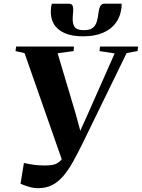

<svg xmlns="http://www.w3.org/2000/svg" viewBox="-20 -992 760 1028"><path d="M185 15.5Q158 15.5 132 7.2Q106 -1 90 -8L108 -119.5Q126.5 -115 147 -111.8Q167.5 -108.5 186.5 -107.2Q205.5 -106 218 -106Q240 -106 257.5 -108.5Q275 -111 289.8 -120.2Q304.5 -129.5 318 -148.8Q331.5 -168 346 -201.5L321.5 -108L111.5 -707.5L63 -718.5L66.5 -743H376L374 -718.5L288.5 -707L385 -383.5L420.5 -252.5L378 -221L448.5 -377.5L594 -706L513 -718.5L515.5 -743H720L716 -718.5L658 -708L424.5 -229Q396 -170.5 370.2 -124.8Q344.5 -79 317.5 -48Q290.5 -17 258.5 -0.8Q226.5 15.5 185 15.5ZM348.5 -972Q365.5 -972 369.5 -959.2Q373.5 -946.5 371.5 -926Q371 -920 370.2 -913.2Q369.5 -906.5 369.5 -901Q367 -865.5 379.2 -848Q391.5 -830.5 428.5 -830.5Q458 -830.5 473.8 -841Q489.5 -851.5 496.8 -872Q504 -892.5 507 -922Q509.5 -944 516.5 -958.2Q523.5 -972.5 540.5 -972.5H631Q631.5 -967 631.2 -961Q631 -955 630 -948.5Q624.5 -902 599.2 -868.2Q574 -834.5 530.2 -816Q486.5 -797.5 425.5 -797.5Q365 -797.5 325.5 -815Q286 -832.5 267.5 -865Q249 -897.5 252.5 -941.5Q253 -950 254 -957.2Q255 -964.5 257.5 -972Z"/></svg>

Font: Merriweather 120pt ExtraBold
Style: Italic
Weight: 800
Italic angle: -7.8°
Version: Version 2.101